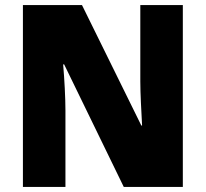

<svg xmlns="http://www.w3.org/2000/svg" viewBox="-20 -827 809 754"><path d="M698 -93V-807H531V-507C531 -461 535 -390 538 -334H535L302 -807H70V-93H237V-393C237 -442 233 -516 228 -574H232L466 -93Z"/></svg>

Font: Noto Sans Kannada UI SemiCondensed Black
Style: Regular
Weight: 900
Width: 4
Designer: Jelle Bosma - Monotype Design Team
Foundry: Monotype Imaging Inc.
Version: Version 2.005